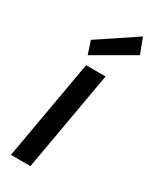

<svg xmlns="http://www.w3.org/2000/svg" viewBox="-195 -801 688 853"><g transform="rotate(30 149.5 -374.5)"><path d="M24 0 114 -512H214L124 0ZM98 -554 76 -620 269 -749 299 -670Z"/></g></svg>

Font: DM Sans 12pt Medium
Style: Italic
Weight: 500
Italic angle: -10°
Version: Version 4.004;gftools[0.9.30]